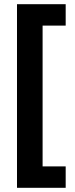

<svg xmlns="http://www.w3.org/2000/svg" viewBox="-20 -736 357 915"><path d="M293 159V57H183V-614H293V-716H61V159Z"/></svg>

Font: Noto Sans Gujarati UI Condensed
Style: Bold
Weight: 700
Width: 3
Designer: Jelle Bosma - Monotype Design Team, Universal Thirst
Foundry: Monotype Imaging Inc.
Version: Version 2.106